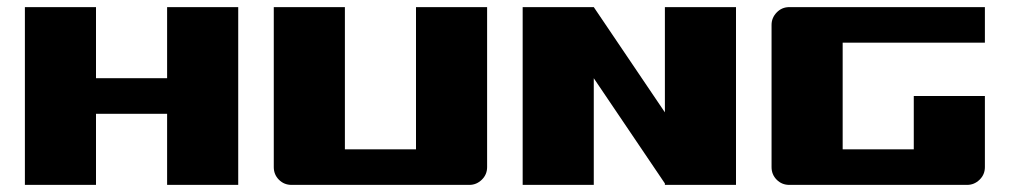

<svg xmlns="http://www.w3.org/2000/svg" viewBox="-20 -520 2840 540"><path d="M50 -500H250V-300H450V-500H650V0H450V-200H250V0H50Z M750 -500H950V-100H1150V-500H1350V-50Q1350 -29 1335 -14.5Q1320 0 1300 0H800Q779 0 764.5 -14.5Q750 -29 750 -50Z M1450 -500H1650L1850 -204V-500H2050V0H1850V-4L1650 -300V0H1450Z M2750 -500V-400H2350V-100H2550V-250H2750V-50Q2750 -29 2735 -14.5Q2720 0 2700 0H2200Q2179 0 2164.5 -14.5Q2150 -29 2150 -50V-450Q2150 -470 2164.5 -485Q2179 -500 2200 -500Z"/></svg>

Font: Tokeely Brookings
Style: Regular
Weight: 400
Designer: Peter Wiegel
Foundry: Peter Wiegel
Version: Version 2.001